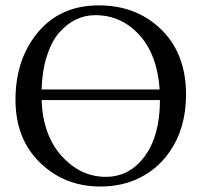

<svg xmlns="http://www.w3.org/2000/svg" viewBox="-20 -678 742 708"><path d="M666 -329.1Q666 -204.1 604 -116.2Q562 -56.2 496.8 -23.2Q431.6 9.8 350.1 9.8Q218.3 9.8 127.7 -78.1Q37.1 -166 37.1 -310.1Q37.1 -460 120.1 -559.1Q203.1 -658.2 344.2 -658.2Q483.4 -658.2 574.7 -569.1Q666 -480 666 -329.1ZM568.8 -348.1Q559.6 -477.5 493.2 -549.8Q426.8 -622.1 331.1 -622.1Q293.9 -622.1 260.5 -606.2Q227.1 -590.3 199 -558.6Q170.9 -526.9 153.3 -472.7Q135.7 -418.5 133.3 -348.1ZM569.8 -309.1H133.3Q138.2 -179.2 207.5 -102.5Q276.9 -25.9 370.1 -25.9Q458 -25.9 513.9 -102.1Q569.8 -178.2 569.8 -309.1Z"/></svg>

Font: Linux Libertine
Style: Regular
Weight: 400
Designer: Philipp H. Poll
Foundry: Philipp H. Poll
Version: Version 5.3.0 ; ttfautohint (v0.9)